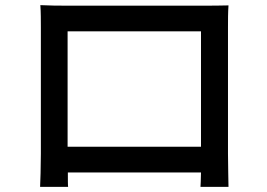

<svg xmlns="http://www.w3.org/2000/svg" viewBox="-20 -716 1040 747"><path d="M137 -696C139 -670 139 -635 139 -609V-118C139 -78 137 2 136 11H245C244 6 244 -18 244 -45H762C761 -17 761 6 760 11H869C869 3 867 -83 867 -118V-609C867 -637 867 -668 869 -695C836 -694 800 -694 777 -694H234C209 -694 177 -694 137 -696ZM243 -594H762V-145H243Z"/></svg>

Font: Source Han Sans JP Medium
Style: Regular
Weight: 500
Designer: Ryoko NISHIZUKA 西塚涼子 (kana, bopomofo & ideographs); Paul D. Hunt (Latin, Greek & Cyrillic); Sandoll Communications 산돌커뮤니
Foundry: Adobe
Version: Version 2.002;hotconv 1.0.116;makeotfexe 2.5.65601